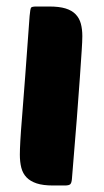

<svg xmlns="http://www.w3.org/2000/svg" viewBox="-20 -570 320 590"><path d="M143 0Q112 0 92.5 -6.5Q73 -13 61.5 -25Q50 -37 45.5 -54.5Q41 -72 41 -95Q41 -110 42.5 -137.5Q44 -165 48 -213.5Q52 -262 57.5 -336.5Q63 -411 71 -521Q73 -543 75.5 -546.5Q78 -550 92 -550H131Q162 -550 181.5 -544Q201 -538 212.5 -526Q224 -514 228.5 -497Q233 -480 233 -459Q233 -444 231 -414Q229 -384 225.5 -332.5Q222 -281 216 -204.5Q210 -128 201 -20Q200 -8 196 -4Q192 0 179 0Z"/></svg>

Font: Poetsen One
Style: Regular
Weight: 400
Designer: Pablo Impallari, Rodrigo Fuenzalida
Foundry: Pablo Impallari, Rodrigo Fuenzalida
Version: Version 1.001; ttfautohint (v0.93) -l 8 -r 50 -G 200 -x 14 -